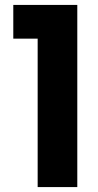

<svg xmlns="http://www.w3.org/2000/svg" viewBox="-20 -760 398 780"><path d="M133 -603V0H294V-740H34V-603Z"/></svg>

Font: Malmofest
Style: Bold
Weight: 700
Designer: Jonny Pinhorn (Poppins), Kolossal
Version: Version 1.004;Glyphs 3.1.2 (3151)